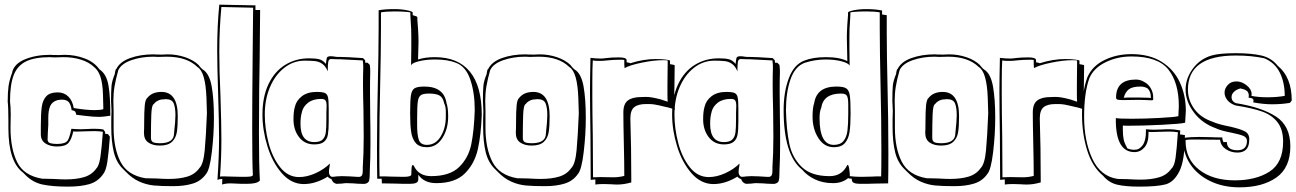

<svg xmlns="http://www.w3.org/2000/svg" viewBox="-20 -757 5557 823"><path d="M421 -9Q399 22 362 32.5Q325 43 272 43Q205 43 162.5 34Q120 25 88 -8L79 -17Q16 -64 16 -207V-238Q16 -297 13 -322Q13 -361 16.5 -387Q20 -413 33 -448L32 -447Q41 -484 87.5 -503Q134 -522 196 -522Q204 -521 233 -521L257 -522Q302 -522 343 -506.5Q384 -491 406 -460L410 -457Q437 -437 445 -390.5Q453 -344 453 -261Q421 -256 406 -256Q381 -256 348.5 -260Q316 -264 307 -265Q306 -267 305 -272.5Q304 -278 300 -280.5Q296 -283 287 -285Q284 -308 275 -319Q266 -330 244 -330Q240 -330 226 -328H227Q203 -321 195 -302Q187 -283 187 -253V-222Q187 -211 185 -187L184 -159Q184 -147 195 -143.5Q206 -140 224 -140Q252 -140 265 -149H264Q270 -152 274.5 -163.5Q279 -175 282 -187.5Q285 -200 286 -205Q310 -203 325 -203L356 -204Q366 -205 386 -205Q410 -205 423 -202L431 -191L430 -184L443 -182L451 -171Q446 -101 440 -62.5Q434 -24 421 -9ZM342 -194Q330 -193 309 -193Q297 -193 294 -194Q287 -160 273.5 -144.5Q260 -129 224 -129Q195 -129 175 -142Q155 -155 155 -181V-217Q155 -270 159 -299Q163 -328 178.5 -344.5Q194 -361 227 -361Q255 -361 273 -343Q291 -325 296 -294Q348 -285 386 -285Q410 -285 423 -289Q423 -299 421.5 -349.5Q420 -400 410.5 -428Q401 -456 384 -469Q361 -491 326.5 -501.5Q292 -512 253 -512L215 -511Q202 -511 195 -512Q128 -512 91 -493.5Q54 -475 38.5 -434.5Q23 -394 23 -323Q26 -296 26 -266L25 -209Q25 -120 53.5 -62Q82 -4 161 9L208 10Q242 12 261 12Q308 12 341 2Q374 -8 393 -35Q405 -47 410.5 -85Q416 -123 421 -192Q407 -195 383 -195Z M638 -524Q646 -523 675 -523L699 -524Q737 -524 773 -512Q809 -500 833 -477H832Q835 -473 841 -466.5Q847 -460 852 -457L851 -458Q878 -440 887.5 -386Q897 -332 897 -252Q897 -181 888 -105Q879 -29 863 -11Q842 19 806 30Q770 41 722 41Q671 41 639.5 38Q608 35 577.5 21.5Q547 8 519 -21L510 -30Q479 -59 468 -104.5Q457 -150 457 -211V-247L458 -281Q458 -293 457 -304Q456 -315 456 -324Q456 -367 458 -389Q460 -411 473 -442H472Q473 -448 474.5 -454Q476 -460 478 -462V-461L477 -458L478 -460Q493 -492 537.5 -508Q582 -524 638 -524ZM467 -283V-209Q467 -121 496.5 -63.5Q526 -6 603 7L650 8Q684 10 703 10Q750 10 783 0Q816 -10 835 -37Q852 -54 857.5 -113Q863 -172 867 -272Q867 -281 865 -336.5Q863 -392 853.5 -425.5Q844 -459 826 -470Q781 -514 695 -514L657 -513Q644 -513 637 -514Q586 -514 543 -499Q500 -484 487 -456Q476 -417 471 -387Q466 -357 466 -325ZM742 -259Q742 -216 738 -190.5Q734 -165 717 -149Q700 -133 665 -133Q635 -133 616 -146Q597 -159 597 -188Q598 -201 598 -234Q598 -280 600.5 -305.5Q603 -331 612 -338Q632 -363 672 -363Q742 -363 742 -259ZM627 -167Q627 -151 637 -147Q647 -143 665 -143Q726 -143 726 -185Q732 -239 732 -263Q732 -296 724.5 -314Q717 -332 690 -332Q684 -332 668 -330H669Q650 -325 640 -312L638 -310Q630 -305 628.5 -264.5Q627 -224 627 -167Z M1075 -714H1095Q1095 -668 1093 -502Q1092 -453 1091 -373Q1090 -293 1090 -186Q1090 -48 1094 17Q1086 25 1072 28Q1058 31 1036 31Q1007 31 992 30H993L969 29Q947 29 932 34L933 10Q921 10 912 14Q919 -84 919 -167Q919 -228 915 -354Q911 -478 911 -543Q911 -648 920 -737L1075 -734ZM920 -536Q920 -450 925 -347Q929 -221 929 -160Q929 -80 923 0Q925 -1 939 -1Q960 -1 973 0L1018 1Q1040 1 1050.5 0Q1061 -1 1064 -6Q1061 -55 1061 -207Q1061 -322 1063 -522L1065 -724L929 -727Q920 -631 920 -536Z M1567 -454V-444Q1566 -417 1566 -366L1567 -254Q1568 -216 1568 -141Q1568 -82 1565 -20V-13Q1565 8 1562 18Q1559 28 1544 31H1530Q1516 31 1494 29L1465 28Q1458 28 1444 30L1422 31Q1406 27 1401 11Q1388 6 1385 0Q1333 32 1282 32Q1229 32 1188.5 -14Q1148 -60 1126.5 -129.5Q1105 -199 1105 -266Q1105 -342 1131 -396.5Q1157 -451 1202.5 -479Q1248 -507 1305 -507Q1333 -507 1348.5 -503Q1364 -499 1377 -483Q1378 -488 1379 -499Q1380 -510 1384 -513Q1388 -516 1397 -516Q1406 -516 1413.5 -514.5Q1421 -513 1428 -513H1437Q1463 -513 1536 -508L1545 -499L1546 -488H1556L1565 -479Q1567 -463 1567 -454ZM1426 -503 1399 -504Q1389 -504 1387 -491.5Q1385 -479 1385 -456V-451Q1376 -473 1362 -483Q1348 -493 1331 -495Q1314 -497 1283 -497Q1236 -496 1197.5 -465.5Q1159 -435 1137 -383Q1115 -331 1115 -266Q1115 -207 1131 -145Q1147 -83 1180.5 -40.5Q1214 2 1262 2Q1296 2 1332.5 -14.5Q1369 -31 1394 -56Q1394 -50 1392 -39.5Q1390 -29 1390 -21Q1390 -4 1402 1Q1410 1 1424 -1L1445 -2L1478 -1Q1500 1 1510 1H1522Q1530 -1 1532.5 -7.5Q1535 -14 1535 -26V-40Q1539 -99 1539 -171L1538 -281Q1536 -355 1536 -393Q1536 -440 1537 -464V-474Q1537 -482 1535 -498Q1507 -500 1437 -503ZM1389 -291V-236Q1389 -200 1385.5 -180Q1382 -160 1368.5 -149Q1355 -138 1327 -138Q1286 -138 1262 -169Q1238 -200 1238 -246Q1238 -279 1244 -299Q1250 -326 1274 -344.5Q1298 -363 1337 -363Q1362 -363 1372.5 -358.5Q1383 -354 1386 -339.5Q1389 -325 1389 -291ZM1268 -226Q1268 -148 1327 -148Q1352 -148 1363 -159Q1374 -170 1376.5 -189Q1379 -208 1379 -247V-273L1380 -303Q1380 -319 1375.5 -326Q1371 -333 1357 -333Q1322 -333 1301 -317Q1280 -301 1274 -277V-276Q1268 -256 1268 -226Z M1772 -632Q1774 -600 1774 -577Q1774 -556 1773 -542L1772 -502Q1802 -512 1844 -512Q1943 -512 1994 -450Q2045 -388 2045 -265Q2042 -178 2028 -116.5Q2014 -55 1972.5 -13.5Q1931 28 1850 28Q1798 28 1773 -8V11Q1773 23 1763.5 27Q1754 31 1736 31Q1697 31 1677 30L1617 29L1616 9H1597Q1596 -30 1596 -122Q1596 -200 1597 -261Q1598 -322 1599 -366Q1603 -544 1603 -638V-713Q1629 -718 1671 -718Q1700 -718 1724.5 -713Q1749 -708 1749 -703V-692Q1769 -687 1769 -683V-672ZM1671 -708Q1634 -708 1613 -704V-638Q1613 -542 1609 -362Q1608 -319 1607 -256Q1606 -193 1606 -111Q1606 -36 1607 -1Q1639 -1 1656 0L1710 1Q1743 1 1743 -9Q1743 -20 1744 -35Q1745 -50 1750 -50Q1751 -50 1754 -46Q1775 -2 1828 -2Q1908 -2 1948 -41Q1988 -80 2000 -138Q2012 -196 2015 -285Q2015 -361 1995.5 -417Q1976 -473 1934 -488Q1900 -502 1844 -502Q1805 -502 1774 -494Q1743 -486 1742 -475Q1743 -506 1743 -551V-597Q1743 -638 1741 -657L1739 -692V-703Q1739 -705 1717.5 -706.5Q1696 -708 1671 -708ZM1810 -126Q1778 -126 1762.5 -143.5Q1747 -161 1742.5 -191Q1738 -221 1738 -271Q1738 -327 1741.5 -349Q1745 -371 1757 -378.5Q1769 -386 1799 -386Q1883 -386 1894 -315Q1901 -296 1901 -257Q1901 -204 1876 -165Q1851 -126 1810 -126ZM1819 -356Q1794 -356 1784 -349Q1774 -342 1771 -322Q1768 -302 1768 -251V-220Q1768 -178 1775.5 -157Q1783 -136 1810 -136Q1847 -136 1869 -172Q1891 -208 1891 -257Q1891 -260 1891 -279Q1891 -298 1885 -312L1884 -314Q1879 -339 1864 -347.5Q1849 -356 1819 -356Z M2232 -524Q2240 -523 2269 -523L2293 -524Q2331 -524 2367 -512Q2403 -500 2427 -477H2426Q2429 -473 2435 -466.5Q2441 -460 2446 -457L2445 -458Q2472 -440 2481.5 -386Q2491 -332 2491 -252Q2491 -181 2482 -105Q2473 -29 2457 -11Q2436 19 2400 30Q2364 41 2316 41Q2265 41 2233.5 38Q2202 35 2171.5 21.5Q2141 8 2113 -21L2104 -30Q2073 -59 2062 -104.5Q2051 -150 2051 -211V-247L2052 -281Q2052 -293 2051 -304Q2050 -315 2050 -324Q2050 -367 2052 -389Q2054 -411 2067 -442H2066Q2067 -448 2068.5 -454Q2070 -460 2072 -462V-461L2071 -458L2072 -460Q2087 -492 2131.5 -508Q2176 -524 2232 -524ZM2061 -283V-209Q2061 -121 2090.5 -63.5Q2120 -6 2197 7L2244 8Q2278 10 2297 10Q2344 10 2377 0Q2410 -10 2429 -37Q2446 -54 2451.5 -113Q2457 -172 2461 -272Q2461 -281 2459 -336.5Q2457 -392 2447.5 -425.5Q2438 -459 2420 -470Q2375 -514 2289 -514L2251 -513Q2238 -513 2231 -514Q2180 -514 2137 -499Q2094 -484 2081 -456Q2070 -417 2065 -387Q2060 -357 2060 -325ZM2336 -259Q2336 -216 2332 -190.5Q2328 -165 2311 -149Q2294 -133 2259 -133Q2229 -133 2210 -146Q2191 -159 2191 -188Q2192 -201 2192 -234Q2192 -280 2194.5 -305.5Q2197 -331 2206 -338Q2226 -363 2266 -363Q2336 -363 2336 -259ZM2221 -167Q2221 -151 2231 -147Q2241 -143 2259 -143Q2320 -143 2320 -185Q2326 -239 2326 -263Q2326 -296 2318.5 -314Q2311 -332 2284 -332Q2278 -332 2262 -330H2263Q2244 -325 2234 -312L2232 -310Q2224 -305 2222.5 -264.5Q2221 -224 2221 -167Z M2682 -486Q2739 -504 2791 -504Q2816 -504 2834 -501.5Q2852 -499 2852 -497V-482Q2872 -479 2872 -477L2871 -392Q2870 -375 2870 -348Q2870 -332 2873 -287L2850 -295L2851 -294L2839 -298L2840 -297Q2800 -307 2786.5 -309Q2773 -311 2763 -311Q2753 -311 2749 -311Q2715 -311 2698.5 -297.5Q2682 -284 2682 -249Q2686 -126 2686 13V25Q2654 34 2627 34Q2611 34 2603 33L2573 32H2561Q2546 32 2532 34V12L2512 14L2511 -175Q2509 -301 2509 -366Q2509 -419 2511 -509Q2535 -506 2556 -506Q2564 -506 2582.5 -508.5Q2601 -511 2633 -511Q2666 -511 2666 -499V-490Q2679 -488 2682 -486ZM2656 -499Q2656 -501 2644 -501Q2611 -501 2588 -498.5Q2565 -496 2556 -496H2544Q2531 -496 2521 -498Q2519 -467 2519 -407V-346Q2519 -285 2521 -169L2522 3Q2534 2 2555 2L2609 3Q2633 3 2656 -3V-7Q2656 -60 2654 -144Q2652 -228 2652 -275Q2652 -312 2671.5 -326.5Q2691 -341 2729 -341Q2735 -341 2746.5 -341.5Q2758 -342 2773.5 -339.5Q2789 -337 2812 -331Q2817 -329 2822.5 -327.5Q2828 -326 2833 -324L2842 -321Q2841 -332 2841 -353V-390L2842 -497Q2842 -499 2821 -499Q2783 -499 2731.5 -488.5Q2680 -478 2657 -465Q2657 -472 2656.5 -475Q2656 -478 2656 -480Z M3323 -454V-444Q3322 -417 3322 -366L3323 -254Q3324 -216 3324 -141Q3324 -82 3321 -20V-13Q3321 8 3318 18Q3315 28 3300 31H3286Q3272 31 3250 29L3221 28Q3214 28 3200 30L3178 31Q3162 27 3157 11Q3144 6 3141 0Q3089 32 3038 32Q2985 32 2944.5 -14Q2904 -60 2882.5 -129.5Q2861 -199 2861 -266Q2861 -342 2887 -396.5Q2913 -451 2958.5 -479Q3004 -507 3061 -507Q3089 -507 3104.5 -503Q3120 -499 3133 -483Q3134 -488 3135 -499Q3136 -510 3140 -513Q3144 -516 3153 -516Q3162 -516 3169.5 -514.5Q3177 -513 3184 -513H3193Q3219 -513 3292 -508L3301 -499L3302 -488H3312L3321 -479Q3323 -463 3323 -454ZM3182 -503 3155 -504Q3145 -504 3143 -491.5Q3141 -479 3141 -456V-451Q3132 -473 3118 -483Q3104 -493 3087 -495Q3070 -497 3039 -497Q2992 -496 2953.5 -465.5Q2915 -435 2893 -383Q2871 -331 2871 -266Q2871 -207 2887 -145Q2903 -83 2936.5 -40.5Q2970 2 3018 2Q3052 2 3088.5 -14.5Q3125 -31 3150 -56Q3150 -50 3148 -39.5Q3146 -29 3146 -21Q3146 -4 3158 1Q3166 1 3180 -1L3201 -2L3234 -1Q3256 1 3266 1H3278Q3286 -1 3288.5 -7.5Q3291 -14 3291 -26V-40Q3295 -99 3295 -171L3294 -281Q3292 -355 3292 -393Q3292 -440 3293 -464V-474Q3293 -482 3291 -498Q3263 -500 3193 -503ZM3145 -291V-236Q3145 -200 3141.5 -180Q3138 -160 3124.5 -149Q3111 -138 3083 -138Q3042 -138 3018 -169Q2994 -200 2994 -246Q2994 -279 3000 -299Q3006 -326 3030 -344.5Q3054 -363 3093 -363Q3118 -363 3128.5 -358.5Q3139 -354 3142 -339.5Q3145 -325 3145 -291ZM3024 -226Q3024 -148 3083 -148Q3108 -148 3119 -159Q3130 -170 3132.5 -189Q3135 -208 3135 -247V-273L3136 -303Q3136 -319 3131.5 -326Q3127 -333 3113 -333Q3078 -333 3057 -317Q3036 -301 3030 -277V-276Q3024 -256 3024 -226Z M3785 -353Q3786 -310 3787 -247Q3788 -184 3788 -102Q3788 -10 3787 29L3727 30Q3707 31 3668 31Q3650 31 3640.5 27Q3631 23 3631 11V9L3618 8L3616 6Q3590 28 3551 28Q3507 28 3473.5 12Q3440 -4 3418 -30Q3339 -93 3339 -285Q3339 -362 3361 -421Q3383 -480 3427 -497Q3464 -512 3520 -512Q3580 -512 3612 -495L3610 -597Q3610 -620 3612 -652L3615 -692V-703Q3615 -708 3639.5 -713Q3664 -718 3693 -718Q3732 -718 3761 -712V-695L3781 -692V-618Q3781 -527 3785 -353ZM3758 -110Q3758 -191 3757 -254.5Q3756 -318 3755 -362Q3751 -542 3751 -638V-704Q3730 -708 3693 -708Q3668 -708 3646.5 -706.5Q3625 -705 3625 -703V-692L3623 -657Q3621 -638 3621 -597V-551Q3621 -506 3622 -475Q3618 -486 3588 -494Q3558 -502 3519 -502Q3474 -502 3430 -488Q3388 -473 3368.5 -417Q3349 -361 3349 -285Q3351 -199 3363.5 -140Q3376 -81 3416.5 -41.5Q3457 -2 3536 -2Q3587 -2 3610 -46Q3611 -50 3614 -50Q3618 -50 3621 -27Q3624 -4 3622 -2Q3645 1 3673 1L3717 0Q3731 -1 3757 -1Q3758 -36 3758 -110ZM3626 -271Q3626 -221 3621.5 -191Q3617 -161 3601.5 -143.5Q3586 -126 3554 -126Q3513 -126 3488 -165Q3463 -204 3463 -257Q3463 -296 3470 -315Q3481 -386 3565 -386Q3595 -386 3607 -378.5Q3619 -371 3622.5 -349Q3626 -327 3626 -271ZM3616 -309Q3616 -336 3610.5 -346Q3605 -356 3585 -356Q3509 -356 3500 -294L3499 -292Q3493 -278 3493 -250Q3493 -136 3554 -136Q3582 -136 3595.5 -152.5Q3609 -169 3612.5 -196.5Q3616 -224 3616 -271Z M3987 -524Q3995 -523 4024 -523L4048 -524Q4086 -524 4122 -512Q4158 -500 4182 -477H4181Q4184 -473 4190 -466.5Q4196 -460 4201 -457L4200 -458Q4227 -440 4236.5 -386Q4246 -332 4246 -252Q4246 -181 4237 -105Q4228 -29 4212 -11Q4191 19 4155 30Q4119 41 4071 41Q4020 41 3988.5 38Q3957 35 3926.5 21.5Q3896 8 3868 -21L3859 -30Q3828 -59 3817 -104.5Q3806 -150 3806 -211V-247L3807 -281Q3807 -293 3806 -304Q3805 -315 3805 -324Q3805 -367 3807 -389Q3809 -411 3822 -442H3821Q3822 -448 3823.5 -454Q3825 -460 3827 -462V-461L3826 -458L3827 -460Q3842 -492 3886.5 -508Q3931 -524 3987 -524ZM3816 -283V-209Q3816 -121 3845.5 -63.5Q3875 -6 3952 7L3999 8Q4033 10 4052 10Q4099 10 4132 0Q4165 -10 4184 -37Q4201 -54 4206.5 -113Q4212 -172 4216 -272Q4216 -281 4214 -336.5Q4212 -392 4202.5 -425.5Q4193 -459 4175 -470Q4130 -514 4044 -514L4006 -513Q3993 -513 3986 -514Q3935 -514 3892 -499Q3849 -484 3836 -456Q3825 -417 3820 -387Q3815 -357 3815 -325ZM4091 -259Q4091 -216 4087 -190.5Q4083 -165 4066 -149Q4049 -133 4014 -133Q3984 -133 3965 -146Q3946 -159 3946 -188Q3947 -201 3947 -234Q3947 -280 3949.5 -305.5Q3952 -331 3961 -338Q3981 -363 4021 -363Q4091 -363 4091 -259ZM3976 -167Q3976 -151 3986 -147Q3996 -143 4014 -143Q4075 -143 4075 -185Q4081 -239 4081 -263Q4081 -296 4073.5 -314Q4066 -332 4039 -332Q4033 -332 4017 -330H4018Q3999 -325 3989 -312L3987 -310Q3979 -305 3977.5 -264.5Q3976 -224 3976 -167Z M4437 -486Q4494 -504 4546 -504Q4571 -504 4589 -501.5Q4607 -499 4607 -497V-482Q4627 -479 4627 -477L4626 -392Q4625 -375 4625 -348Q4625 -332 4628 -287L4605 -295L4606 -294L4594 -298L4595 -297Q4555 -307 4541.5 -309Q4528 -311 4518 -311Q4508 -311 4504 -311Q4470 -311 4453.5 -297.5Q4437 -284 4437 -249Q4441 -126 4441 13V25Q4409 34 4382 34Q4366 34 4358 33L4328 32H4316Q4301 32 4287 34V12L4267 14L4266 -175Q4264 -301 4264 -366Q4264 -419 4266 -509Q4290 -506 4311 -506Q4319 -506 4337.5 -508.5Q4356 -511 4388 -511Q4421 -511 4421 -499V-490Q4434 -488 4437 -486ZM4411 -499Q4411 -501 4399 -501Q4366 -501 4343 -498.5Q4320 -496 4311 -496H4299Q4286 -496 4276 -498Q4274 -467 4274 -407V-346Q4274 -285 4276 -169L4277 3Q4289 2 4310 2L4364 3Q4388 3 4411 -3V-7Q4411 -60 4409 -144Q4407 -228 4407 -275Q4407 -312 4426.5 -326.5Q4446 -341 4484 -341Q4490 -341 4501.5 -341.5Q4513 -342 4528.5 -339.5Q4544 -337 4567 -331Q4572 -329 4577.5 -327.5Q4583 -326 4588 -324L4597 -321Q4596 -332 4596 -353V-390L4597 -497Q4597 -499 4576 -499Q4538 -499 4486.5 -488.5Q4435 -478 4412 -465Q4412 -472 4411.5 -475Q4411 -478 4411 -480Z M4811 -124V-122Q4824 -115 4843 -115Q4864 -115 4878 -134.5Q4892 -154 4892 -193V-203Q4914 -201 4925 -201L4960 -202Q4971 -203 4994 -203Q5011 -203 5039 -198L5038 -181L5059 -178Q5059 -70 5035.5 -23Q5012 24 4975.5 33.5Q4939 43 4864 43Q4804 43 4768.5 34.5Q4733 26 4708 -4Q4662 -42 4640 -113Q4618 -184 4618 -267Q4618 -364 4641 -426Q4662 -474 4714 -499.5Q4766 -525 4830 -525Q4907 -525 4959.5 -492Q5012 -459 5037.5 -403.5Q5063 -348 5063 -282Q5063 -276 5060 -231Q5041 -226 4959.5 -222Q4878 -218 4815 -218Q4800 -218 4793 -219V-202Q4793 -176 4796.5 -159.5Q4800 -143 4811 -124ZM4832 -248Q4887 -248 4951 -251.5Q5015 -255 5031 -259Q5033 -289 5033 -302Q5033 -402 4988.5 -458.5Q4944 -515 4830 -515Q4770 -515 4719.5 -490.5Q4669 -466 4650 -423Q4627 -361 4627 -257Q4627 -153 4662 -77Q4697 -1 4771 10L4815 11Q4849 13 4868 13Q4915 13 4948.5 3Q4982 -7 5001 -34Q5014 -45 5019 -80.5Q5024 -116 5029 -190Q5014 -193 4990 -193L4951 -192Q4939 -191 4918 -191Q4906 -191 4903 -192V-184Q4903 -145 4885.5 -125Q4868 -105 4843 -105Q4766 -105 4763 -233V-251Q4775 -248 4832 -248ZM4923 -330Q4923 -327 4916 -327Q4911 -327 4896 -328Q4881 -329 4860 -329L4795 -328Q4776 -328 4770 -330Q4764 -332 4764 -339Q4764 -416 4849 -416Q4868 -416 4884 -406Q4902 -397 4912.5 -379Q4923 -361 4923 -341ZM4869 -386Q4834 -386 4818.5 -374Q4803 -362 4797 -338L4816 -339H4860L4903 -338L4913 -337V-341Q4913 -364 4900 -377L4899 -378Q4886 -386 4869 -386Z M5432 -310Q5397 -310 5352 -318L5353 -326Q5353 -332 5348 -334.5Q5343 -337 5338 -337.5Q5333 -338 5332 -338L5333 -346Q5333 -362 5323 -368.5Q5313 -375 5297 -378Q5279 -373 5269 -363Q5259 -353 5259 -341Q5259 -322 5279 -314L5277 -315Q5389 -297 5450 -257Q5511 -217 5511 -130Q5511 -38 5451 4Q5391 46 5293 46Q5223 46 5168 19.5Q5113 -7 5082.5 -52.5Q5052 -98 5052 -152V-166Q5083 -170 5120 -170L5172 -169Q5188 -168 5219 -168Q5219 -160 5224 -148H5239Q5239 -113 5284 -113Q5325 -113 5325 -153Q5325 -168 5309.5 -174.5Q5294 -181 5260 -188Q5217 -196 5194 -206H5195Q5134 -227 5098 -274.5Q5062 -322 5062 -373Q5062 -420 5092.5 -462Q5123 -504 5173 -519Q5207 -529 5277 -529Q5344 -529 5387 -519Q5430 -509 5457 -475Q5517 -426 5517 -326L5509 -316Q5474 -310 5432 -310ZM5277 -519Q5072 -519 5072 -373Q5072 -328 5099 -290.5Q5126 -253 5178 -235Q5202 -224 5254 -214Q5297 -204 5316 -194Q5335 -184 5335 -160Q5335 -130 5322 -116.5Q5309 -103 5284 -103Q5256 -103 5234 -118Q5212 -133 5210 -158L5095 -159Q5072 -159 5062 -157V-152Q5062 -75 5120 -29.5Q5178 16 5273 16Q5364 16 5422 -21.5Q5480 -59 5480 -150Q5480 -202 5456 -233Q5432 -264 5389.5 -279Q5347 -294 5276 -305Q5253 -313 5241 -328Q5229 -343 5229 -360Q5229 -377 5242.5 -392.5Q5256 -408 5280 -408Q5303 -408 5324 -391Q5345 -374 5345 -354Q5345 -348 5344 -346Q5375 -340 5412 -340Q5453 -340 5487 -346Q5487 -403 5466 -445.5Q5445 -488 5400 -507Q5346 -519 5277 -519Z"/></svg>

Font: Londrina Shadow
Style: Regular
Weight: 400
Designer: Marcelo Magalhaes
Foundry: Marcelo Magalhães
Version: Version 1.002